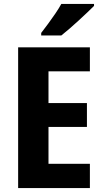

<svg xmlns="http://www.w3.org/2000/svg" viewBox="-20 -954 523 974"><path d="M436 0H72V-714H436V-592H226V-431H421V-310H226V-123H436ZM457 -924Q444 -911 423 -891Q402 -871 378.5 -849.5Q355 -828 332 -808Q309 -788 291 -774H189V-787Q206 -809 224.5 -834Q243 -859 261 -885.5Q279 -912 291 -934H457Z"/></svg>

Font: Noto Sans Display SemiCondensed
Style: Regular
Weight: 400
Width: 4
Version: Version 2.003